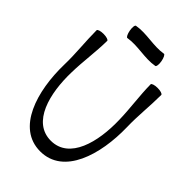

<svg xmlns="http://www.w3.org/2000/svg" viewBox="-304 -1133 1301 1301"><g transform="rotate(45 347.0 -482.0)"><path d="M219 -910C308 -925 398 -894 486 -910C495 -911 498 -935 493 -963C488 -990 477 -1012 469 -1010C380 -995 290 -1026 202 -1010C193 -1009 190 -985 195 -957C200 -930 211 -908 219 -910ZM34 -800C34 -694 47 -588 44 -481C38 -221 120 51 344 51C568 51 650 -221 644 -481C641 -588 654 -694 654 -800C653 -809 631 -816 603 -816C574 -816 552 -808 552 -800C553 -692 570 -586 572 -479C578 -271 522 -51 344 -51C166 -51 110 -271 116 -479C118 -586 135 -692 136 -800C136 -808 114 -816 85 -816C57 -816 35 -809 34 -800Z"/></g></svg>

Font: Nupuram Medium
Style: Regular
Weight: 500
Designer: Santhosh Thottingal (santhosh.thottingal@gmail.com)
Foundry: SMC
Version: Version 1.000